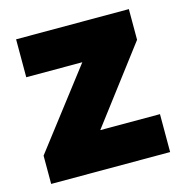

<svg xmlns="http://www.w3.org/2000/svg" viewBox="-87 -634 682 714"><g transform="rotate(-15 253.5 -276.5)"><path d="M481.9 0H23.9V-108.9L252.9 -407.2H37.1V-553.2H471.2V-435.1L252 -146H481.9Z"/></g></svg>

Font: Open Sans ExtBd
Style: Bold
Weight: 800
Foundry: Ascender Corporation
Version: Version 1.10